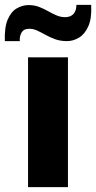

<svg xmlns="http://www.w3.org/2000/svg" viewBox="-70 -774 398 794"><path d="M46 0V-537H211V0ZM207 -604Q179 -604 157.5 -612Q136 -620 118 -630Q100 -640 84 -647.5Q68 -655 51 -655Q28 -655 19 -639Q10 -623 12 -604H-50Q-52 -661 -38 -693.5Q-24 -726 -0.5 -739.5Q23 -753 48 -753Q72 -753 91.5 -745.5Q111 -738 128.5 -728Q146 -718 163.5 -710.5Q181 -703 199 -703Q222 -703 234 -716.5Q246 -730 246 -754H307Q310 -699 295.5 -666Q281 -633 257 -618.5Q233 -604 207 -604Z"/></svg>

Font: Hubot Sans
Style: Bold
Weight: 700
Designer: Deni Anggara
Foundry: GitHub, Inc., Subsidiary of Microsoft Corporation
Version: Version 2.000